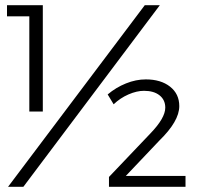

<svg xmlns="http://www.w3.org/2000/svg" viewBox="-20 -720 761 740"><path d="M7 -700H145V-290H93V-657H7ZM538 -700H596L70 0H11ZM617 -305Q617 -335 595 -352.5Q573 -370 535 -370Q507 -370 475 -356Q443 -342 418 -318L395 -356Q427 -383 465.5 -398.5Q504 -414 542 -414Q600 -414 635.5 -386Q671 -358 671 -311Q671 -253 594 -178L465 -42H695V0H400V-38L559 -205Q617 -265 617 -305Z"/></svg>

Font: Gontserrat Light
Style: Regular
Weight: 300
Designer: Julieta Ulanovsky
Foundry: Julieta Ulanovsky
Version: Version 6.001